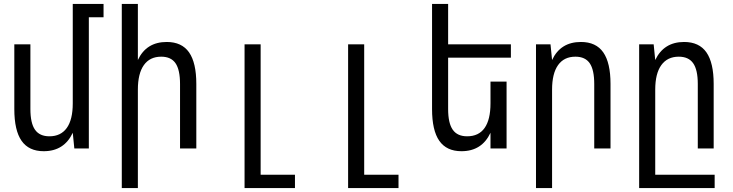

<svg xmlns="http://www.w3.org/2000/svg" viewBox="-20 -757 3736 979"><path d="M203 14Q127 14 90 -39Q53 -92 53 -201V-531H135V-201Q135 -129 158.5 -95.5Q182 -62 232 -62Q290 -62 320.5 -104.5Q351 -147 351 -230V-737H508V-669H433V0H359L351 -80Q307 14 203 14Z M601 -737H683V-451Q726 -543 830 -543Q907 -543 944 -490Q981 -437 981 -329V0H898V-329Q898 -401 875 -434.5Q852 -468 802 -468Q744 -468 713.5 -425Q683 -382 683 -300V202H601Z M1227 -531H1309V134H1484V202H1227Z M1755 -531H1837V134H2012V202H1755Z M2333 14Q2257 14 2220 -39Q2183 -92 2183 -201V-737H2265V-531H2585V-463H2265V-201Q2265 -129 2288.5 -95.5Q2312 -62 2362 -62Q2421 -62 2451 -104.5Q2481 -147 2481 -230V-341H2563V0H2481V-80Q2437 14 2333 14Z M2713 -531H2787L2795 -451Q2838 -543 2942 -543Q3019 -543 3056 -490Q3093 -437 3093 -329V0H3010V-329Q3010 -401 2987 -434.5Q2964 -468 2914 -468Q2856 -468 2825.5 -425Q2795 -382 2795 -300V202H2713Z M3239 -531H3313L3321 -451Q3365 -543 3468 -543Q3545 -543 3582 -490Q3619 -437 3619 -329V0H3538V-329Q3538 -401 3514.5 -434.5Q3491 -468 3441 -468Q3383 -468 3352 -425Q3321 -382 3321 -300V134H3624V202H3239Z"/></svg>

Font: PlemolJP
Style: Regular
Weight: 400
Monospace: yes
Version: v2.0.4; ttfautohint (v1.8.4.7-5d5b-dirty) -l 6 -r 45 -G 200 